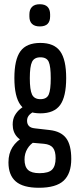

<svg xmlns="http://www.w3.org/2000/svg" viewBox="-20 -697 374 908"><path d="M164 191Q89 191 54.5 161Q20 131 20 71Q20 29 39 -1Q58 -31 93 -50L144 -27Q123 -16 109.5 6.5Q96 29 96 57Q96 91 112.5 106.5Q129 122 167 122Q210 122 226.5 105Q243 88 243 51Q243 18 230.5 2Q218 -14 188 -17L119 -23Q81 -27 60.5 -50Q40 -73 40 -108Q40 -134 50.5 -152Q61 -170 76.5 -182.5Q92 -195 105 -202L150 -173Q131 -166 119.5 -154.5Q108 -143 108 -126Q108 -111 116.5 -101.5Q125 -92 145 -90L215 -82Q268 -76 292.5 -44Q317 -12 317 55Q317 124 281 157.5Q245 191 164 191ZM171 -161Q106 -161 77 -200.5Q48 -240 48 -328Q48 -415 76.5 -454.5Q105 -494 171 -494Q236 -494 264.5 -454.5Q293 -415 293 -328Q293 -240 264.5 -200.5Q236 -161 171 -161ZM171 -228Q201 -228 210.5 -250Q220 -272 220 -327Q220 -383 210.5 -404.5Q201 -426 171 -426Q142 -426 131.5 -404.5Q121 -383 121 -327Q121 -272 131.5 -250Q142 -228 171 -228ZM168 -572Q144 -572 131.5 -584Q119 -596 119 -619V-629Q119 -652 131.5 -664.5Q144 -677 168 -677Q193 -677 205 -664.5Q217 -652 217 -629V-619Q217 -596 205 -584Q193 -572 168 -572Z"/></svg>

Font: Sofia Sans Extra Condensed Medium
Style: Regular
Weight: 500
Version: Version 4.100